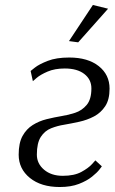

<svg xmlns="http://www.w3.org/2000/svg" viewBox="-20 -741 460 771"><path d="M414 -706 294 -571 257 -576 353 -721ZM389 -73Q389 -73 379.5 -60.5Q370 -48 349.5 -31.5Q329 -15 297 -2.5Q265 10 220 10Q145 10 100 -26.5Q55 -63 55 -120Q55 -167 70.5 -195Q86 -223 111.5 -239Q137 -255 167.5 -262.5Q198 -270 228 -275Q254 -279 281.5 -288Q309 -297 328 -319.5Q347 -342 347 -386Q347 -422 318.5 -444Q290 -466 240 -466Q200 -466 171 -453.5Q142 -441 127 -428Q112 -415 112 -415L103 -456Q103 -456 120 -469.5Q137 -483 171.5 -496.5Q206 -510 258 -510Q333 -510 376.5 -475.5Q420 -441 420 -385Q420 -341 402.5 -314.5Q385 -288 357.5 -273.5Q330 -259 298 -252Q266 -245 237 -240Q211 -236 185.5 -226Q160 -216 144 -191.5Q128 -167 128 -120Q128 -84 157 -59.5Q186 -35 232 -35Q278 -35 306.5 -50.5Q335 -66 349 -81.5Q363 -97 363 -97Z"/></svg>

Font: Arsenal SC
Style: Italic
Weight: 400
Italic angle: -9.10001°
Designer: Andrij Shevchenko
Foundry: Stairsfor
Version: Version 2.001; ttfautohint (v1.8.4.7-5d5b)